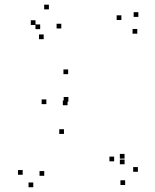

<svg xmlns="http://www.w3.org/2000/svg" viewBox="-20 -772 660 815"><path d="M565.3 -42.8V-62.8H545.3V-42.8ZM508.7 -98.7V-118.7H488.7V-98.7ZM464.5 -87.2V-107.2H444.5V-87.2ZM508.8 -74.7V-94.7H488.8V-74.7ZM266.7 -325.3V-345.3H246.7V-325.3ZM270.3 -340.3V-360.3H250.3V-340.3ZM562.7 -629V-649H542.7V-629ZM567.3 -700.3V-720.3H547.3V-700.3ZM495.2 -687V-707H475.2V-687ZM269.3 -457.2V-477.2H249.3V-457.2ZM176.7 -330V-350H156.7V-330ZM251.5 -203.5V-223.5H231.5V-203.5ZM511.2 13.2V-6.8H491.2V13.2ZM167.8 -25.8V-45.8H147.8V-25.8ZM240.2 -651.2V-671.2H220.2V-651.2ZM187.5 -732.2V-752.2H167.5V-732.2ZM130.7 -666V-686H110.7V-666ZM165.5 -605.7V-625.7H145.5V-605.7ZM150.5 -648.3V-668.3H130.5V-648.3ZM76.3 -30.2V-50.2H56.3V-30.2ZM121.2 22.7V2.7H101.2V22.7Z"/></svg>

Font: Monaspace Radon Dots Var
Style: Regular
Weight: 400
Designer: Riley Cran and the Lettermatic Team
Version: Version 1.100 (Monaspace Radon Dots)